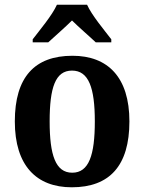

<svg xmlns="http://www.w3.org/2000/svg" viewBox="-20 -786 613 816"><path d="M119 -619V-606H185C211 -630 257 -670 286 -699C314 -671 363 -629 387 -606H453V-619C424 -657 370 -721 350 -766H222C202 -721 148 -657 119 -619ZM285 10C446 10 530 -82 530 -270C530 -458 438 -549 288 -549C127 -549 43 -458 43 -270C43 -82 135 10 285 10ZM287 -52C216 -52 191 -127 191 -270C191 -413 215 -486 286 -486C357 -486 383 -413 383 -270C383 -127 358 -52 287 -52Z"/></svg>

Font: Noto Serif Ethiopic SemiCondensed
Style: Bold
Weight: 700
Width: 4
Designer: Monotype Design Team
Foundry: Monotype Imaging Inc.
Version: Version 2.102